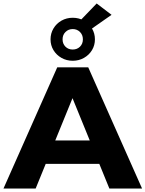

<svg xmlns="http://www.w3.org/2000/svg" viewBox="-32 -1089 840 1109"><path d="M298.6 -700H477.7L788.6 0H599.7L351 -609.8H422.6L173.9 0H-11.9ZM198.6 -277.8H549L596.6 -142.4H151.4ZM259.9 -861.8Q259.9 -895.9 276.8 -924.5Q293.8 -953.1 323.1 -969.8Q352.4 -986.4 388.1 -986.4Q423.8 -986.4 453.1 -969.8Q482.4 -953.1 499.4 -924.5Q516.3 -895.9 516.3 -861.8Q516.3 -827.4 499.4 -799.4Q482.4 -771.3 453.1 -754.7Q423.8 -738 388.1 -738Q352.4 -738 323.1 -754.7Q293.8 -771.3 276.8 -799.4Q259.9 -827.4 259.9 -861.8ZM446.8 -861.8Q446.8 -887.6 429.9 -904.3Q413 -921.1 388.1 -921.1Q363.1 -921.1 346.3 -904.3Q329.4 -887.6 329.4 -861.7Q329.4 -836.2 346 -819.5Q362.5 -802.9 387.9 -802.9Q413.3 -802.9 430.1 -819.4Q446.8 -836 446.8 -861.8ZM402 -939.7 526.4 -1068.9 612.3 -1003.4 484 -913.6Z"/></svg>

Font: iiserrat Thin
Style: Regular
Weight: 100
Designer: Akira Ohta
Foundry: Akira Ohta
Version: Version 1.200;Glyphs 3.3.1 (3343)